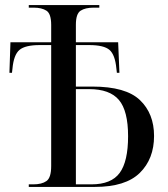

<svg xmlns="http://www.w3.org/2000/svg" viewBox="-20 -734 659 754"><path d="M93 0V-10H111Q144 -10 162.5 -23Q181 -36 181 -82V-557H136Q79 -557 56.5 -538Q34 -519 29 -465L27 -448H17L21 -568H181V-636Q181 -680 162.5 -692Q144 -704 112 -704H93V-714H370V-704H348Q315 -704 296.5 -692Q278 -680 278 -637V-568H444L449 -448H439L437 -465Q432 -519 410 -538Q388 -557 330 -557H278V-394H343Q474 -394 529.5 -341Q585 -288 585 -200Q585 -110 529 -55Q473 0 353 0ZM339 -10Q417 -10 450 -55Q483 -100 483 -199Q483 -299 447 -341.5Q411 -384 330 -384H278V-10Z"/></svg>

Font: Noto Serif Display SemiCondensed
Style: Regular
Weight: 400
Width: 4
Designer: Monotype Design Team
Foundry: Monotype Imaging Inc.
Version: Version 2.009